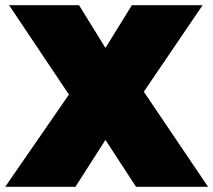

<svg xmlns="http://www.w3.org/2000/svg" viewBox="-25 -721 823 741"><path d="M10 -701H280L382 -536L484 -701H757L530 -367L778 0H500L382 -181L266 0H-5L241 -356Z"/></svg>

Font: MontserratBlack
Style: Regular
Weight: 900
Designer: Julieta Ulanovsky
Foundry: Julieta Ulanovsky
Version: Version 4.000